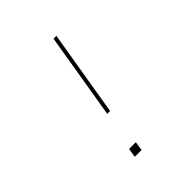

<svg xmlns="http://www.w3.org/2000/svg" viewBox="-200 -868 1001 1001"><g transform="rotate(-45 300.0 -367.5)"><path d="M297 -260H276L355 -735H376ZM219 0 227 -50H277L269 0Z"/></g></svg>

Font: Iosevka SS04 Th Ex Obl
Style: Regular
Weight: 100
Width: 7
Italic angle: -9°
Monospace: yes
Designer: Belleve Invis
Foundry: Belleve Invis
Version: Version 19.0.0; ttfautohint (v1.8.4)